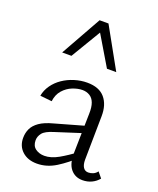

<svg xmlns="http://www.w3.org/2000/svg" viewBox="-134 -787 719 874"><g transform="rotate(20 226.0 -350.5)"><path d="M371 5Q335 5 313.5 -21Q292 -47 293 -98L297 -290Q298 -322 290.5 -342Q283 -362 267.5 -371.5Q252 -381 232 -381Q210 -381 184.5 -371Q159 -361 140 -339.5Q121 -318 117 -285L60 -291Q65 -319 82 -343Q99 -367 124 -384Q149 -401 179.5 -410.5Q210 -420 241 -420Q299 -420 327 -387Q355 -354 354 -298L351 -87Q351 -63 359.5 -50Q368 -37 384 -37Q396 -37 407.5 -42Q419 -47 427 -58L449 -31Q435 -14 415 -4.5Q395 5 371 5ZM150 5Q106 5 79 -19.5Q52 -44 52 -84Q52 -108 61.5 -128.5Q71 -149 94.5 -165.5Q118 -182 160 -193L326 -240L331 -207L175 -157Q135 -145 122 -128.5Q109 -112 109 -93Q109 -66 127 -53Q145 -40 170 -40Q202 -40 237.5 -60Q273 -80 317 -113L329 -91Q286 -50 242 -22.5Q198 5 150 5ZM303 -510 207 -671 196 -706H239L348 -510ZM86 -510 196 -706H239L228 -672L131 -510Z"/></g></svg>

Font: Ysabeau Office Light
Style: Regular
Weight: 300
Designer: Christian Thalmann (Catharsis Fonts)
Version: Version 2.001;gftools[0.9.30]; featfreeze: tnum,lnum,ss02